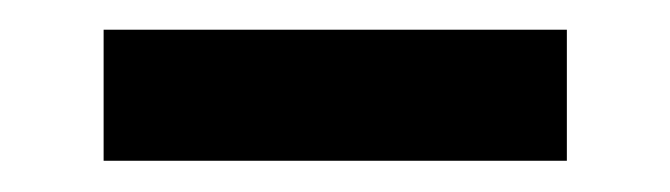

<svg xmlns="http://www.w3.org/2000/svg" viewBox="-20 -710 440 126"><path d="M48 -690.5H352V-604.5H48Z"/></svg>

Font: LatoLatin Heavy
Style: Regular
Weight: 800
Designer: Lukasz Dziedzic with Adam Twardoch and Botio Nikoltchev
Foundry: tyPoland Lukasz Dziedzic
Version: Version 2.015; 2015-08-06; http://www.latofonts.com/